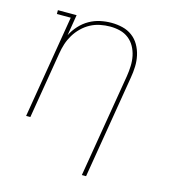

<svg xmlns="http://www.w3.org/2000/svg" viewBox="-110 -627 821 922"><g transform="rotate(15 300.0 -166.5)"><path d="M382 205 468 -310Q472 -335 473 -361Q474 -387 469 -411Q464 -435 452.5 -456Q441 -477 422 -492Q403 -507 379 -513Q355 -519 329 -519Q305 -519 280 -514Q255 -509 232.5 -497Q210 -485 191 -466.5Q172 -448 158.5 -425.5Q145 -403 137.5 -379.5Q130 -356 126 -331L71 0H50L135 -511H66V-530H159L142 -426Q155 -452 175.5 -474.5Q196 -497 221.5 -511.5Q247 -526 275 -532Q303 -538 331 -538Q359 -538 386 -531.5Q413 -525 434.5 -509Q456 -493 469.5 -469.5Q483 -446 489 -419Q495 -392 494 -363.5Q493 -335 488 -307L403 205Z"/></g></svg>

Font: Iosevka Slab Thin Extended
Style: Italic
Weight: 100
Width: 7
Italic angle: -9°
Monospace: yes
Designer: Belleve Invis
Foundry: Belleve Invis
Version: Version 11.1.0; ttfautohint (v1.8.3)